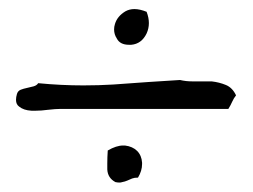

<svg xmlns="http://www.w3.org/2000/svg" viewBox="-20 -503 546 415"><path d="M296.9 -477.5Q301.8 -464.8 301.8 -453.1Q301.8 -441.4 296.9 -430.7Q286.1 -408.2 263.7 -406.2H258.8Q239.3 -406.2 232.4 -419.9Q226.6 -428.7 226.6 -439.5Q226.6 -445.3 228.5 -451.2Q233.4 -467.8 251 -478.5Q259.8 -483.4 270.5 -483.4Q282.2 -483.4 296.9 -477.5ZM490.2 -296.9Q485.4 -291 481.9 -283.2Q478.5 -275.4 473.6 -267.6H111.3Q100.6 -267.6 83 -265.6Q69.3 -263.7 57.6 -263.7H47.9Q31.2 -264.6 21.5 -272.5Q14.6 -277.3 14.6 -287.1Q14.6 -293 16.6 -299.8Q18.6 -306.6 24.9 -309.1Q31.2 -311.5 38.6 -313Q45.9 -314.5 52.7 -316.4Q59.6 -318.4 62.5 -323.2Q112.3 -318.4 160.2 -318.4Q193.4 -318.4 224.6 -320.3Q303.7 -326.2 369.1 -330.1Q381.8 -327.1 395.5 -327.1H437.5Q454.1 -325.2 468.3 -319.3Q482.4 -313.5 490.2 -296.9ZM278.3 -119.1Q270.5 -119.1 265.6 -117.2Q260.7 -115.2 255.4 -112.8Q250 -110.4 244.1 -109.4Q241.2 -108.4 238.3 -108.4Q234.4 -108.4 229.5 -109.4Q212.9 -118.2 211.9 -136.7V-149.4Q211.9 -163.1 212.9 -177.7Q231.4 -188.5 246.1 -188.5H250Q266.6 -186.5 276.4 -176.8Q286.1 -167 287.1 -151.4V-148.4Q287.1 -133.8 278.3 -119.1Z"/></svg>

Font: Crafty Girls
Style: Regular
Weight: 400
Designer: Crystal Kluge
Foundry: Font Diner, Inc DBA Tart Workshop
Version: Version 1.000